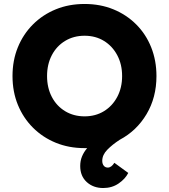

<svg xmlns="http://www.w3.org/2000/svg" viewBox="-20 -736 852 967"><path d="M406 10Q327 10 261 -17Q195 -44 146 -93Q97 -142 70 -208Q43 -274 43 -353Q43 -432 70 -498Q97 -564 146 -613Q195 -662 261 -689Q327 -716 406 -716Q485 -716 551 -689Q617 -662 666 -613Q715 -564 741.5 -497.5Q768 -431 768 -353Q768 -245 718 -161Q668 -77 583 -32Q546 -8 520.5 18Q495 44 495 74Q495 89 502.5 98.5Q510 108 523 108Q541 108 556 84L626 135Q611 165 577.5 188Q544 211 500 211Q450 211 417 181Q384 151 384 100Q384 74 393 52Q402 30 419 10Q413 10 406 10ZM406 -150Q461 -150 503.5 -176Q546 -202 570.5 -248Q595 -294 595 -353Q595 -412 570.5 -458Q546 -504 503.5 -530Q461 -556 406 -556Q351 -556 308 -530Q265 -504 241 -458Q217 -412 217 -353Q217 -294 241 -248Q265 -202 308 -176Q351 -150 406 -150Z"/></svg>

Font: Lexend Deca
Style: Bold
Weight: 700
Designer: Bonnie Shaver-Troup, Thomas Jockin
Foundry: Lexend
Version: Version 1.008; ttfautohint (v1.8.4.7-5d5b)